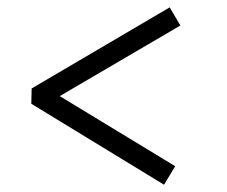

<svg xmlns="http://www.w3.org/2000/svg" viewBox="-20 -548 622 527"><path d="M460.9 -91.8 430.2 -41 65.9 -263.2 66.9 -305.2 445.8 -527.8 475.1 -478 144 -284.2Z"/></svg>

Font: Literata SemiBold
Style: Italic
Weight: 650
Italic angle: -2.39999°
Designer: Latin by Veronika Burian and Jose Scaglione. Greek by Irene Vlachou. Cyrillic by Vera Evstafieva
Foundry: TypeTogether
Version: Version 3.021